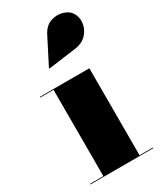

<svg xmlns="http://www.w3.org/2000/svg" viewBox="-189 -808 730 873"><g transform="rotate(-30 176.0 -371.0)"><path d="M275 -460V-3.5H345V0H15V-3.5H85V-456.5H15V-460ZM117.5 -549.5 116 -552 185.5 -688Q204.5 -725 235.2 -735.8Q266 -746.5 295.2 -738.2Q324.5 -730 338 -710.5Q354.5 -686.5 351 -655.2Q347.5 -624 325.2 -599.2Q303 -574.5 263 -569Z"/></g></svg>

Font: Bodoni Moda 48pt Black
Style: Regular
Weight: 900
Designer: Owen Earl
Foundry: indestructible type
Version: Version 2.004